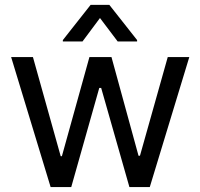

<svg xmlns="http://www.w3.org/2000/svg" viewBox="-20 -763 817 783"><path d="M25.4 -530.3H114.3L227.5 -126H232.4L344.7 -530.3H434.6L544.9 -127.9H550.8L664.1 -530.3H752L590.8 0H507.8L392.6 -404.3H384.8L270.5 0H186.5ZM387.7 -689.5 316.4 -593.8H236.3V-599.6L349.6 -743.2H425.8L539.1 -599.6V-593.8H460Z"/></svg>

Font: Pretendard JP Variable
Style: Regular
Weight: 400
Designer: Base glyphs from Inter by Rasmus Andersson; Hangul glyphs from Noto Sans CJK(Source Han Sans) by Jang Soo-young and Kang
Foundry: Kil Hyung-jin
Version: Version 1.307;Glyphs 3.2 (3192)